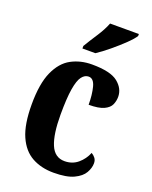

<svg xmlns="http://www.w3.org/2000/svg" viewBox="-145 -845 739 934"><g transform="rotate(20 224.5 -378.0)"><path d="M249 10Q185 10 137 -16.5Q89 -43 62.5 -103Q36 -163 36 -266Q36 -374 64 -436Q92 -498 139.5 -523.5Q187 -549 246 -549Q342 -549 380.5 -518Q419 -487 419 -444Q419 -423 410.5 -403.5Q402 -384 375.5 -371.5Q349 -359 297 -359Q297 -411 287 -449.5Q277 -488 251 -488Q231 -488 216 -468.5Q201 -449 193 -400.5Q185 -352 185 -267Q185 -166 207 -113.5Q229 -61 280 -61Q320 -61 348.5 -85Q377 -109 391 -144Q403 -137 411 -126.5Q419 -116 419 -100Q419 -76 404.5 -50.5Q390 -25 353 -7.5Q316 10 249 10ZM175 -619Q194 -651 220.5 -691.5Q247 -732 260 -766H409V-756Q399 -739 370 -711Q341 -683 306 -654Q271 -625 242 -606H175Z"/></g></svg>

Font: Noto Serif Ethiopic ExtraCondensed ExtraBold
Style: Regular
Weight: 800
Width: 2
Designer: Monotype Design Team
Foundry: Monotype Imaging Inc.
Version: Version 2.102; ttfautohint (v1.8.4.7-5d5b)